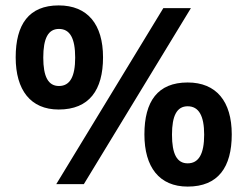

<svg xmlns="http://www.w3.org/2000/svg" viewBox="-20 -681 915 710"><path d="M197 -276C310 -276 361 -348 361 -469C361 -591 304 -661 197 -661C87 -661 38 -591 38 -469C38 -348 93 -276 197 -276ZM188 0H290L686 -651H584ZM198 -363C158 -363 140 -398 140 -468C140 -539 158 -574 198 -574C239 -574 258 -539 258 -468C258 -398 239 -363 198 -363ZM674 9C787 9 837 -63 837 -184C837 -306 780 -376 674 -376C563 -376 514 -306 514 -184C514 -63 569 9 674 9ZM674 -77C634 -77 616 -112 616 -183C616 -253 634 -288 674 -288C715 -288 735 -253 735 -183C735 -112 715 -77 674 -77Z"/></svg>

Font: Noto Sans Telugu SemiBold
Style: Regular
Weight: 600
Designer: Jelle Bosma - Monotype Design Team
Foundry: Monotype Imaging Inc.
Version: Version 2.005